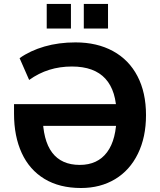

<svg xmlns="http://www.w3.org/2000/svg" viewBox="-20 -945 813 976"><path d="M51.3 -366.7V-415.8H606V-305.2H160.9L197 -357.2Q197.8 -231.9 245.1 -169.3Q292.5 -106.7 385.5 -106.7Q476.1 -106.7 524.3 -171.3Q572.5 -235.8 572.5 -360.6Q572.5 -482.7 515.9 -544.8Q459.2 -606.9 345.5 -606.9Q284.4 -606.9 230.5 -590.1Q176.5 -573.2 128.2 -538.6L79.6 -649.4Q133.8 -687.7 206.2 -708.6Q278.6 -729.5 363.8 -729.5Q473.4 -729.5 554.3 -685.3Q635.3 -641.1 678.7 -558Q722.2 -474.9 722.2 -359.9Q722.2 -247.6 681 -163.5Q639.9 -79.3 565.1 -34.3Q490.2 10.7 391.8 10.7Q282.5 10.7 206.1 -35.6Q129.6 -82 90.5 -167.1Q51.3 -252.2 51.3 -366.7ZM406 -925H529.1V-800H406ZM217.5 -925H340.6V-800H217.5Z"/></svg>

Font: Min Sans VF VF
Style: Regular
Weight: 400
Designer: Jinseong-Kim, NotoSansCJK, Nunito
Foundry: Jinseong-Kim
Version: Version 1.420;Glyphs 3.1.2 (3151)